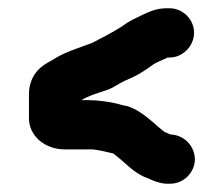

<svg xmlns="http://www.w3.org/2000/svg" viewBox="-20 -493 540 464"><path d="M390 -473H382C359 -473 341 -465 324 -457C306 -448 293 -443 276 -430C251 -414 229 -403 202 -389C170 -377 136 -367 110 -350L96 -342C70 -328 50 -303 50 -265V-207C50 -165 88 -132 136 -132H204C221 -130 238 -126 254 -122L269 -110L285 -96C299 -83 319 -68 338 -62C352 -55 366 -50 382 -49H389C423 -48 450 -75 451 -107C451 -140 425 -167 392 -168L378 -174C377 -174 377 -174 377 -175C372 -178 368 -182 363 -186L347 -200C329 -215 310 -230 286 -237C278 -238 271 -240 265 -242C245 -247 217 -251 193 -251H177C189 -259 207 -265 222 -270L240 -276C252 -280 269 -292 282 -298C307 -308 324 -318 346 -334C357 -343 372 -347 385 -354H390C422 -354 449 -382 449 -414C449 -446 422 -473 390 -473Z"/></svg>

Font: Electronic
Style: Nord
Weight: 900
Version: Version 1.011